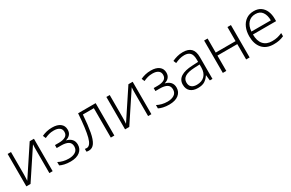

<svg xmlns="http://www.w3.org/2000/svg" viewBox="129 -1631 4136 2730"><g transform="rotate(-30 2197.0 -266.0)"><path d="M143 -162Q143 -140 141.5 -112Q140 -84 139 -62L450 -532H520V0H466V-371Q466 -393 466.5 -421.5Q467 -450 469 -471L157 0H88V-532H143Z M822 -542Q906 -542 953.5 -506Q1001 -470 1001 -405Q1001 -358 975.5 -328Q950 -298 906 -286V-283Q960 -270 990 -236.5Q1020 -203 1020 -149Q1020 -77 965 -33.5Q910 10 811 10Q757 10 713 0Q669 -10 641 -25V-80Q676 -61 719 -50Q762 -39 811 -39Q876 -39 919.5 -66.5Q963 -94 963 -152Q963 -207 923 -231.5Q883 -256 806 -256H734V-305H799Q865 -305 905 -327.5Q945 -350 945 -401Q945 -446 912.5 -469.5Q880 -493 820 -493Q776 -493 742 -483.5Q708 -474 671 -457L651 -504Q689 -522 731 -532Q773 -542 822 -542Z M1533 0H1475V-483H1295Q1283 -315 1263 -207Q1243 -99 1207.5 -47Q1172 5 1114 5Q1089 5 1075 0V-45Q1085 -42 1105 -42Q1166 -42 1197 -161Q1228 -280 1245 -532H1533Z M1764 -162Q1764 -140 1762.5 -112Q1761 -84 1760 -62L2071 -532H2141V0H2087V-371Q2087 -393 2087.5 -421.5Q2088 -450 2090 -471L1778 0H1709V-532H1764Z M2443 -542Q2527 -542 2574.5 -506Q2622 -470 2622 -405Q2622 -358 2596.5 -328Q2571 -298 2527 -286V-283Q2581 -270 2611 -236.5Q2641 -203 2641 -149Q2641 -77 2586 -33.5Q2531 10 2432 10Q2378 10 2334 0Q2290 -10 2262 -25V-80Q2297 -61 2340 -50Q2383 -39 2432 -39Q2497 -39 2540.5 -66.5Q2584 -94 2584 -152Q2584 -207 2544 -231.5Q2504 -256 2427 -256H2355V-305H2420Q2486 -305 2526 -327.5Q2566 -350 2566 -401Q2566 -446 2533.5 -469.5Q2501 -493 2441 -493Q2397 -493 2363 -483.5Q2329 -474 2292 -457L2272 -504Q2310 -522 2352 -532Q2394 -542 2443 -542Z M2966 -541Q3056 -541 3100 -497Q3144 -453 3144 -358V0H3101L3091 -90H3088Q3059 -45 3017.5 -17.5Q2976 10 2902 10Q2825 10 2781 -28.5Q2737 -67 2737 -139Q2737 -219 2802 -260.5Q2867 -302 2991 -307L3088 -312V-349Q3088 -427 3056.5 -460Q3025 -493 2964 -493Q2923 -493 2885 -482Q2847 -471 2809 -453L2791 -499Q2829 -517 2873.5 -529Q2918 -541 2966 -541ZM2998 -265Q2896 -260 2846.5 -229.5Q2797 -199 2797 -139Q2797 -89 2827.5 -63.5Q2858 -38 2912 -38Q2995 -38 3041 -85.5Q3087 -133 3088 -217V-269Z M3371 -532V-301H3697V-532H3754V0H3697V-252H3371V0H3314V-532Z M4132 -542Q4200 -542 4245.5 -510.5Q4291 -479 4314.5 -424Q4338 -369 4338 -298V-259H3958Q3958 -153 4007.5 -96.5Q4057 -40 4149 -40Q4198 -40 4235 -48.5Q4272 -57 4316 -76V-24Q4276 -6 4237 2Q4198 10 4147 10Q4027 10 3963 -63Q3899 -136 3899 -262Q3899 -343 3926.5 -406Q3954 -469 4006 -505.5Q4058 -542 4132 -542ZM4131 -494Q4058 -494 4012.5 -445Q3967 -396 3960 -306H4279Q4279 -390 4242.5 -442Q4206 -494 4131 -494Z"/></g></svg>

Font: RS Noto Sans Light
Style: Regular
Weight: 300
Designer: Monotype Design Team
Foundry: Monotype Imaging Inc.
Version: Version 3.10